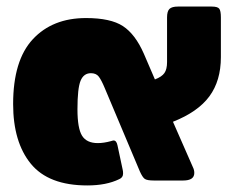

<svg xmlns="http://www.w3.org/2000/svg" viewBox="-20 -550 697 585"><path d="M20 -233Q20 -366 80 -430.5Q140 -495 242 -495Q317 -495 354.5 -470.5Q392 -446 418 -387L452 -308Q473 -316 481 -327.5Q489 -339 489 -361V-497Q489 -516 496.5 -523Q504 -530 522 -530H625Q643 -530 648 -523.5Q653 -517 653 -497V-376Q653 -304 618 -256.5Q583 -209 507 -179L568 -40Q572 -32 572 -23Q572 0 538 0H449Q428 0 421 -5Q414 -10 406 -28L299 -282Q289 -306 281 -316.5Q273 -327 257 -327Q235 -327 225.5 -304Q216 -281 216 -217Q216 -159 230 -136.5Q244 -114 278 -114Q296 -114 318 -120Q324 -122 326 -122Q335 -122 338 -107L354 -32Q355 -28 355 -21Q355 -9 343 -4Q304 15 246 15Q128 15 74 -51Q20 -117 20 -233Z"/></svg>

Font: Mitr SemiBold
Style: Regular
Weight: 600
Designer: Thanarat Vachiruckul
Foundry: Cadson Demak
Version: Version 1.002